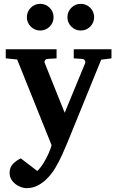

<svg xmlns="http://www.w3.org/2000/svg" viewBox="-20 -743 606 994"><path d="M557.1 -440.9 503.9 -434.1 331.1 -9.8Q318.8 20 302.7 56.2Q286.6 92.3 265.9 127Q245.1 161.6 217.8 187Q196.8 207 172.1 219Q147.5 231 118.2 231Q98.6 231 77.9 220.9Q57.1 210.9 43.2 192.9Q29.3 174.8 29.8 150.9Q29.8 123 48.1 104.7Q66.4 86.4 87.9 77.1L172.9 142.1Q190.9 125 206.1 100.1Q221.2 75.2 231.9 50.5Q242.7 25.9 247.1 8.8L68.8 -435.1L9.8 -440.9V-487.8H272.9V-440.9L227.1 -438Q217.8 -437.5 213.1 -430.9Q208.5 -424.3 211.9 -416L314.9 -159.2L420.9 -416Q423.8 -423.3 418.9 -430.4Q414.1 -437.5 405.8 -438L361.8 -440.9V-487.8H557.1ZM467.3 -653.8Q467.3 -625.5 447 -605.2Q426.8 -585 397.9 -585Q369.6 -585 349.4 -605.2Q329.1 -625.5 329.1 -653.8Q329.1 -682.6 349.4 -702.9Q369.6 -723.1 397.9 -723.1Q426.8 -723.1 447 -702.9Q467.3 -682.6 467.3 -653.8ZM257.3 -653.8Q257.3 -625.5 237.1 -605.2Q216.8 -585 188 -585Q159.7 -585 139.4 -605.2Q119.1 -625.5 119.1 -653.8Q119.1 -682.6 139.4 -702.9Q159.7 -723.1 188 -723.1Q216.8 -723.1 237.1 -702.9Q257.3 -682.6 257.3 -653.8Z"/></svg>

Font: Charis
Style: Bold
Weight: 700
Designer: Walt Agee, Miriam Martin, Annie Olsen, Victor Gaultney, Lorna Priest, Alan Ward, Bob Hallissy, Martin Hosken, Sharon Cor
Foundry: SIL Global
Version: Version 7.000